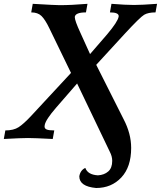

<svg xmlns="http://www.w3.org/2000/svg" viewBox="-44 -713 826 985"><path d="M449.2 251.5Q362.8 243.7 362.8 191.4Q368.2 160.2 393.6 148.4Q406.2 183.6 458.5 186.5Q490.7 184.6 511.2 166.7Q531.7 148.9 531.7 112.3Q531.7 89.4 519.5 65.9L351.6 -284.7L244.6 -161.6Q190.4 -99.1 185.5 -71.8L184.6 -64Q184.6 -53.2 195.8 -48.6Q207 -43.9 234.4 -43.9L226.6 0Q132.8 -4.9 99.6 -4.9Q64.5 -4.9 -24.4 0L-16.6 -43.9Q25.9 -43.9 51.5 -60.5Q77.1 -77.1 114.7 -117.2L320.3 -338.9L208.5 -569.3Q187.5 -612.8 168.7 -631.1Q149.9 -649.4 116.2 -649.4L124 -693.4Q240.7 -686.5 262.7 -686.5Q320.3 -686.5 404.8 -693.4L397 -649.4Q343.8 -649.4 339.8 -627V-624.5Q339.8 -606.9 368.2 -545.4L418 -435.5L506.3 -537.6Q560.1 -601.6 564.5 -627L564.9 -630.4Q564.9 -649.4 520 -649.4L527.8 -693.4Q600.6 -687.5 643.6 -687.5Q683.1 -687.5 761.7 -693.4L753.9 -649.4Q716.3 -649.4 695.6 -637.2Q674.8 -625 596.7 -540.5L449.7 -380.4L590.3 -101.1Q628.9 -27.3 628.9 45.9Q628.9 143.6 578.4 197.5Q527.8 251.5 449.2 251.5Z"/></svg>

Font: Kelvinch
Style: Bold Italic
Weight: 700
Italic angle: -10°
Designer: Paul James Miller
Foundry: High-Logic / Made with FontCreator
Version: Version 3.30 September 23, 2016